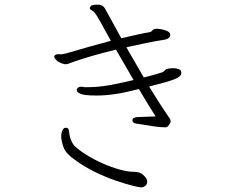

<svg xmlns="http://www.w3.org/2000/svg" viewBox="-20 -773 1040 828"><path d="M691 -224Q673 -224 648 -227.5Q623 -231 600.5 -235Q578 -239 567 -240Q551 -243 551 -254Q551 -266 571 -268L651 -271Q638 -291 619.5 -321.5Q601 -352 579 -389Q517 -373 475 -367Q433 -361 395 -361Q346 -361 328.5 -368Q311 -375 311 -385Q311 -392 317 -395.5Q323 -399 330 -399Q339 -399 345 -397H353Q373 -397 396 -398.5Q419 -400 456.5 -406.5Q494 -413 556 -428L480 -559Q382 -535 307 -510Q297 -507 288 -503Q279 -499 270 -497Q269 -497 267 -496.5Q265 -496 263 -496Q252 -496 233 -506Q228 -508 221 -515.5Q214 -523 214 -529Q214 -532 216 -534Q223 -541 236 -539Q249 -537 280 -547Q320 -559 366.5 -572Q413 -585 458 -597Q427 -654 412 -680.5Q397 -707 390 -716Q383 -725 376 -728Q367 -733 367 -739Q367 -740 371.5 -746.5Q376 -753 403 -753Q413 -753 421 -748.5Q429 -744 435 -732Q449 -707 466.5 -675Q484 -643 503 -608Q541 -617 573 -624Q605 -631 624 -634Q633 -636 637.5 -642Q642 -648 653 -649H656Q664 -649 677.5 -646.5Q691 -644 702.5 -638.5Q714 -633 714 -622Q714 -607 691 -602Q652 -596 610 -587.5Q568 -579 525 -569Q544 -537 562.5 -504Q581 -471 600 -439Q633 -447 656.5 -454Q680 -461 682 -462Q689 -467 693 -471.5Q697 -476 705 -477Q711 -478 716.5 -478.5Q722 -479 727 -479Q730 -479 738.5 -478Q747 -477 754.5 -473Q762 -469 762 -458Q762 -443 733 -431.5Q704 -420 623 -400Q648 -359 669.5 -325.5Q691 -292 705 -272Q710 -266 713 -260.5Q716 -255 716 -249Q716 -244 710 -236Q703 -224 694 -224ZM297 -88Q263 -112 253.5 -139.5Q244 -167 244 -184Q244 -196 246 -202Q248 -209 252 -215.5Q256 -222 263 -222Q274 -222 276 -214.5Q278 -207 279 -196Q280 -184 286.5 -168.5Q293 -153 300 -145Q320 -126 351.5 -106Q383 -86 420 -69.5Q457 -53 493.5 -42.5Q530 -32 559 -32Q570 -32 580 -29Q591 -26 603 -13.5Q615 -1 615 10Q614 23 606 29Q598 35 586 35Q581 35 552.5 28Q524 21 481 6.5Q438 -8 389.5 -31.5Q341 -55 297 -88Z"/></svg>

Font: Moon Stars Kai HW Light
Style: Regular
Weight: 300
Designer: GuiWonder
Version: Version 1.101